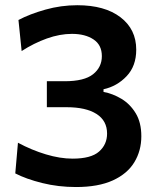

<svg xmlns="http://www.w3.org/2000/svg" viewBox="-20 -722 618 754"><path d="M278.5 12.5Q209 12.5 145.8 -3.2Q82.5 -19 40 -41L50.5 -161.5Q104.5 -132.5 160.2 -115.8Q216 -99 265 -99Q337.5 -99 369 -126.8Q400.5 -154.5 400.5 -197.5Q400.5 -248 359 -274.5Q317.5 -301 241.5 -301H164V-403H234Q311 -403 345.5 -430.5Q380 -458 380 -501.5Q380 -545.5 347.2 -567.2Q314.5 -589 262.5 -589Q215 -589 164 -570.8Q113 -552.5 65 -521.5L52.5 -643.5Q97 -667 158.2 -684.2Q219.5 -701.5 283.5 -701.5Q391.5 -701.5 453.2 -654.2Q515 -607 515 -527Q515 -462.5 477.2 -422.8Q439.5 -383 386.5 -371.5V-361Q422.5 -354.5 456.8 -334Q491 -313.5 513 -277.2Q535 -241 535 -187Q535 -130 507.5 -84.8Q480 -39.5 423 -13.5Q366 12.5 278.5 12.5Z"/></svg>

Font: Commissioner SemiBold
Style: Regular
Weight: 600
Designer: Kostas Bartsokas
Foundry: Kostas Bartsokas
Version: Version 1.000; ttfautohint (v1.8.3)